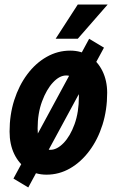

<svg xmlns="http://www.w3.org/2000/svg" viewBox="-20 -755 520 842"><path d="M22 -178Q22 -252 42.5 -316Q63 -380 99.5 -429Q136 -478 184.5 -505.5Q233 -533 288 -533Q336 -533 372.5 -509Q409 -485 429.5 -443Q450 -401 450 -348Q450 -273 429.5 -208Q409 -143 372 -93.5Q335 -44 287 -16.5Q239 11 184 11Q136 11 99.5 -13Q63 -37 42.5 -79.5Q22 -122 22 -178ZM145 -192Q145 -145 160 -121.5Q175 -98 201 -98Q230 -98 259 -128Q288 -158 307 -210.5Q326 -263 326 -332Q326 -424 270 -424Q241 -424 212.5 -393.5Q184 -363 164.5 -310.5Q145 -258 145 -192ZM371 -585 436 -546 104 67 39 28ZM224 -585 321 -735H452L321 -585Z"/></svg>

Font: Radio Canada Condensed SemiBold
Style: Italic
Weight: 600
Width: 3
Italic angle: -12°
Designer: Charles Daoud, Etienne Aubert Bonn, Alexandre Saumier Demers, Jacques Le Bailly
Foundry: Radio-Canada
Version: Version 2.104; ttfautohint (v1.8.4.7-5d5b);gftools[0.9.28.de